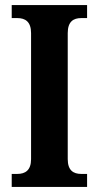

<svg xmlns="http://www.w3.org/2000/svg" viewBox="-20 -734 388 754"><path d="M26 0H322V-51H299C268 -51 246 -65 246 -109V-604C246 -649 268 -663 299 -663H322V-714H26V-663H48C79 -663 102 -649 102 -604V-109C102 -65 79 -51 48 -51H26Z"/></svg>

Font: Noto Serif Condensed
Style: Bold
Weight: 700
Width: 3
Designer: Monotype Design Team
Foundry: Monotype Imaging Inc.
Version: Version 2.015